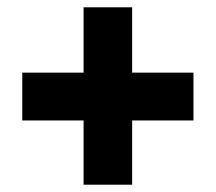

<svg xmlns="http://www.w3.org/2000/svg" viewBox="-20 -617 592 526"><path d="M342 -418H510V-287H342V-111H209V-287H41V-418H209V-597H342Z"/></svg>

Font: Noto Sans Hebrew SemiCondensed Black
Style: Regular
Weight: 900
Width: 4
Designer: Ben Nathan
Foundry: Google LLC
Version: Version 3.001; ttfautohint (v1.8.4.7-5d5b)